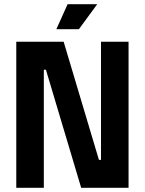

<svg xmlns="http://www.w3.org/2000/svg" viewBox="-20 -900 694 920"><path d="M285 -700 454 -134H464V-700H596V0H369L200 -566H190V0H58V-700ZM446 -880 358 -760H250L304 -880Z"/></svg>

Font: Space Grotesk Variable
Style: Regular
Weight: 400
Designer: Florian Karsten (Space Grotesk), Colophon Foundry (Space Mono)
Foundry: Florian Karsten
Version: Version 1.106